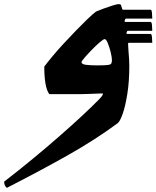

<svg xmlns="http://www.w3.org/2000/svg" viewBox="-150 -455 756 928"><path d="M410 -248 416 -398Q421 -398 424.5 -406Q428 -414 430.5 -422Q433 -430 435 -430Q439 -416 440.5 -412Q442 -408 445 -408H578Q583 -408 584.5 -392.5Q586 -377 586 -365H459Q455 -365 453 -357Q451 -349 455 -349H578Q583 -349 584.5 -334Q586 -319 586 -306H468Q464 -306 462 -298.5Q460 -291 465 -291H578Q583 -291 584.5 -275.5Q586 -260 586 -248H472Q469 -248 469 -242.5Q469 -237 471 -209Q465 -225 452 -233Q439 -241 426.5 -244.5Q414 -248 410 -248ZM391 -164Q391 -178 385 -202.5Q379 -227 371 -246.5Q363 -266 356 -266Q350 -266 332 -250.5Q314 -235 294 -214.5Q274 -194 259 -176.5Q244 -159 244 -155Q244 -145 263.5 -142Q283 -139 320 -139Q337 -139 351.5 -139.5Q366 -140 372 -141Q386 -143 388.5 -149.5Q391 -156 391 -164ZM331 -3Q300 -2 280 -1Q260 0 240 0Q220 0 189 0Q177 0 158 0Q139 0 119.5 0Q100 0 88 0Q75 -19 69.5 -53Q64 -87 64 -133Q78 -152 102 -181Q126 -210 156 -242.5Q186 -275 216.5 -306.5Q247 -338 272.5 -362.5Q298 -387 314 -399Q325 -404 348 -412.5Q371 -421 393 -428Q415 -435 423 -435Q434 -435 435 -430Q448 -378 457 -321Q466 -264 470.5 -215Q475 -166 475 -137Q475 -61 465.5 -1.5Q456 58 443 95Q430 132 418 141Q311 220 181 293.5Q51 367 -117 453Q-130 442 -130 423Q-60 369 8.5 312.5Q77 256 138 202.5Q199 149 248 103.5Q297 58 328 26Q342 12 345 5.5Q348 -1 348 -2Q348 -4 331 -3Z"/></svg>

Font: Ruwudu
Style: Bold
Weight: 700
Designer: Becca Hirsbrunner Spalinger
Foundry: SIL International
Version: Version 3.000